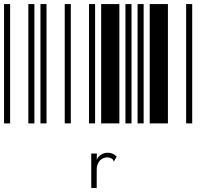

<svg xmlns="http://www.w3.org/2000/svg" viewBox="-20 -610 1000 949"><path d="M0 0V-590H30V0ZM120 0V-590H150V0ZM180 0V-590H210V0ZM300 0V-590H330V0ZM420 0V-590H450V0ZM480 0V-590H570V0ZM600 0V-590H630V0ZM660 0V-590H690V0ZM720 0V-590H810V0ZM900 0V-590H930V0ZM512 145Q539 145 557 164L545 184L544 188L541 186Q540 182 539 180Q537 177 532 174Q523 168 510 168Q497 168 485 175Q473 181 466 195Q458 209 458 229V319H431V149H459L458 180Q465 164 480 154Q495 145 512 145Z"/></svg>

Font: Libre Barcode 39 Extended Text
Style: Regular
Weight: 400
Version: Version 1.005; ttfautohint (v1.8.3)